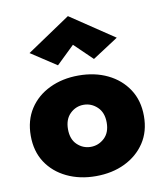

<svg xmlns="http://www.w3.org/2000/svg" viewBox="-85 -825 773 904"><g transform="rotate(-10 301.5 -372.5)"><path d="M301 -618 215 -535 93 -615 301 -755 510 -615 387 -535ZM31 -230Q31 -304 66 -358Q101 -412 162.5 -441.5Q224 -471 301 -471Q379 -471 440 -441.5Q501 -412 536.5 -358Q572 -304 572 -230Q572 -156 536.5 -102.5Q501 -49 440 -19.5Q379 10 301 10Q224 10 162.5 -19.5Q101 -49 66 -102.5Q31 -156 31 -230ZM209 -230Q209 -182 236.5 -156Q264 -130 301 -130Q338 -130 366 -156Q394 -182 394 -230Q394 -278 366 -304.5Q338 -331 301 -331Q264 -331 236.5 -304.5Q209 -278 209 -230Z"/></g></svg>

Font: Jost* Heavy
Style: Regular
Weight: 800
Version: Version 3.7